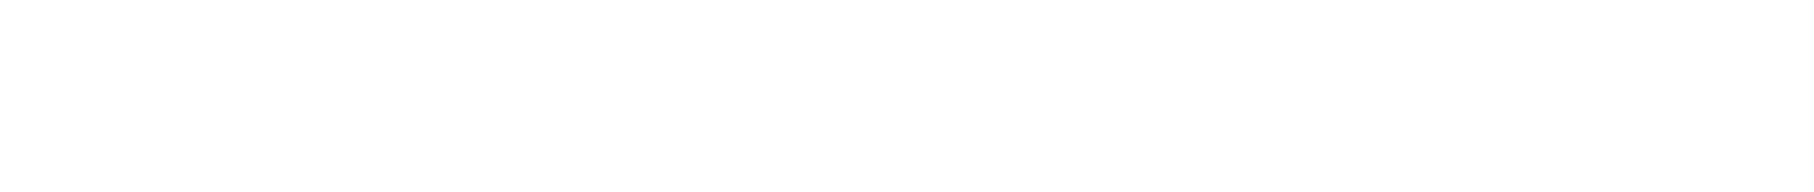

<svg xmlns="http://www.w3.org/2000/svg" viewBox="-20 15 378 40"><path d="M0 35Z"/></svg>

Font: Proton
Style: Bk
Weight: 500
Version: Version 1.017